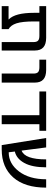

<svg xmlns="http://www.w3.org/2000/svg" viewBox="822 -1382 560 2244"><g transform="rotate(90 1102.0 -260.0)"><path d="M51.8 0V-80.1H207V-82Q129.9 -156.2 129.9 -377.9V-440.4H51.8V-519.5H421.9Q570.3 -519.5 570.3 -387.7V0H471.7V-372.1Q471.7 -409.2 455.1 -424.8Q438.5 -440.4 399.4 -440.4H230.5V-377.9Q230.5 -241.2 252.4 -173.3Q274.4 -105.5 320.3 -80.1V0Z M677.7 -440.4V-519.5H797.9Q945.3 -519.5 945.3 -387.7V0H839.8V-372.1Q839.8 -409.2 823.2 -424.8Q806.6 -440.4 766.6 -440.4Z M1048.8 -440.4V-519.5H1508.8V-440.4H1431.6V0H1326.2V-440.4Z M1592.8 -519.5H1703.1L1740.2 -232.4Q1842.8 -270.5 1842.8 -519.5H1935.5Q1935.5 -357.4 1885.3 -265.1Q1835 -172.9 1751 -153.3L1759.8 -82H1762.7Q1892.6 -82 1983.9 -202.1Q2075.2 -322.3 2075.2 -519.5H2172.9Q2172.9 -270.5 2054.2 -135.3Q1935.5 0 1727.5 0H1675.8Z"/></g></svg>

Font: GenEi M Gothic v2 Medium
Style: Regular
Weight: 500
Version: Version 2.0